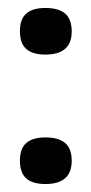

<svg xmlns="http://www.w3.org/2000/svg" viewBox="-20 -489 229 482"><path d="M94 -27Q62 -27 46 -41Q30 -55 30 -86Q30 -116 46 -130Q62 -144 94 -144Q127 -144 143.5 -130Q160 -116 160 -85Q160 -27 94 -27ZM94 -352Q62 -352 46 -366Q30 -380 30 -411Q30 -441 46 -455Q62 -469 94 -469Q127 -469 143.5 -455Q160 -441 160 -410Q160 -352 94 -352Z"/></svg>

Font: Bricolage Grotesque 96pt ExtraBold
Style: Regular
Weight: 400
Version: Version 1.001;gftools[0.9.33.dev8+g029e19f]